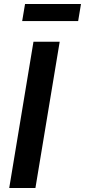

<svg xmlns="http://www.w3.org/2000/svg" viewBox="-20 -935 423 955"><path d="M276.9 -727.5 156.2 0H25.9L146.5 -727.5ZM382.8 -915 368.7 -830.1H90.3L104.5 -915Z"/></svg>

Font: Inter 17pt SemiBold
Style: Italic
Weight: 600
Italic angle: -9.3988°
Version: Version 4.001;git-66647c0bb